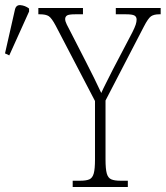

<svg xmlns="http://www.w3.org/2000/svg" viewBox="-30 -746 661 766"><path d="M260 0V-25H290Q314 -25 326.5 -30.5Q339 -36 344 -54Q349 -72 349 -109V-343L192 -644Q176 -674 164.5 -681.5Q153 -689 129 -689H123V-714H301V-689H271Q244 -689 237 -684Q230 -679 230 -670Q230 -661 236.5 -648Q243 -635 252 -618L314 -497Q347 -433 374 -375Q381 -391 393 -414.5Q405 -438 421 -470L498 -617Q508 -637 511.5 -648Q515 -659 515 -668Q515 -679 506.5 -684Q498 -689 472 -689H432V-714H611V-689H606Q584 -689 572.5 -681Q561 -673 544 -640L391 -345V-110Q391 -72 396 -54Q401 -36 414 -30.5Q427 -25 450 -25H480V0ZM7 -525 -10 -533 29 -705Q33 -727 51.5 -725.5Q70 -724 86 -712V-700Z"/></svg>

Font: Noto Serif Condensed ExtraLight
Style: Regular
Weight: 200
Width: 3
Designer: Monotype Design Team
Foundry: Monotype Imaging Inc.
Version: Version 2.013; ttfautohint (v1.8.4.7-5d5b)